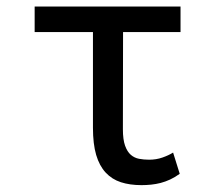

<svg xmlns="http://www.w3.org/2000/svg" viewBox="-20 -548 640 579"><path d="M524.4 -451.2H351.1L350.6 -158.2Q350.6 -127 357.2 -108.6Q363.8 -90.3 374.5 -81.1Q385.3 -71.8 399.4 -69.1Q413.6 -66.4 429.7 -66.4Q451.2 -66.4 470 -73Q488.8 -79.6 502 -87.9L522 -23.9Q507.3 -13.2 492.9 -6.6Q478.5 0 464.4 3.7Q450.2 7.3 435.8 8.8Q421.4 10.3 406.7 10.3Q371.6 10.3 344.5 1.5Q317.4 -7.3 298.6 -27.6Q279.8 -47.9 270 -80.8Q260.3 -113.8 260.3 -163.1V-451.2H84.5V-528.3H524.4Z"/></svg>

Font: Roboto Mono
Style: Regular
Weight: 400
Designer: Google
Version: Version 2.000985; 2015; ttfautohint (v1.3)